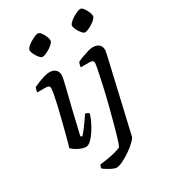

<svg xmlns="http://www.w3.org/2000/svg" viewBox="-223 -846 1024 1155"><g transform="rotate(-30 289.0 -268.5)"><path d="M142 0Q126 0 105.5 -8.5Q85 -17 69 -28Q53 -39 50 -46Q53 -53 60 -79Q67 -105 76.5 -142Q86 -179 96.5 -220Q107 -261 116 -300Q125 -339 130.5 -368.5Q136 -398 136 -411Q136 -423 128.5 -427Q121 -431 107 -431H51Q51 -441 54 -450.5Q57 -460 59 -464Q74 -471 95.5 -479.5Q117 -488 138 -494Q159 -500 172 -500Q200 -500 215 -486.5Q230 -473 230 -449Q230 -441 227 -424.5Q224 -408 217 -381Q210 -354 200 -312.5Q190 -271 175.5 -212Q161 -153 143 -73L153 -66Q163 -76 178 -95.5Q193 -115 209 -137.5Q225 -160 235 -176Q244 -176 251 -172Q258 -168 261 -163Q255 -142 242 -114.5Q229 -87 211.5 -60.5Q194 -34 176 -17Q158 0 142 0ZM186 -600Q177 -600 165.5 -613.5Q154 -627 145.5 -644Q137 -661 137 -673Q137 -682 148 -693Q159 -704 175 -714Q191 -724 206.5 -730.5Q222 -737 230 -737Q240 -737 250.5 -723.5Q261 -710 268.5 -692.5Q276 -675 276 -663Q276 -654 265.5 -643Q255 -632 239.5 -622Q224 -612 209.5 -606Q195 -600 186 -600ZM238 200Q232 200 220 195.5Q208 191 195.5 184Q183 177 172 170Q161 163 156 158Q156 150 158.5 143Q161 136 163 134Q187 131 214 127Q241 123 266 116.5Q291 110 310 102Q315 95 322.5 73.5Q330 52 339 20Q348 -12 358 -49.5Q368 -87 378.5 -127Q389 -167 398 -205Q405 -234 412.5 -267.5Q420 -301 426.5 -332Q433 -363 437 -384.5Q441 -406 441 -411Q441 -423 433 -427Q425 -431 411 -431H353Q353 -441 356 -450Q359 -459 361 -464Q377 -472 398.5 -480Q420 -488 440.5 -494Q461 -500 474 -500Q502 -500 517 -486.5Q532 -473 532 -449Q532 -447 530.5 -438Q529 -429 526 -415Q523 -401 519 -384L410 87Q406 97 386 116Q366 135 338.5 154Q311 173 283.5 186.5Q256 200 238 200ZM481 -600Q472 -600 460.5 -613.5Q449 -627 440.5 -644Q432 -661 432 -673Q432 -682 443 -693Q454 -704 470 -714Q486 -724 501.5 -730.5Q517 -737 525 -737Q535 -737 545.5 -723.5Q556 -710 563.5 -692.5Q571 -675 571 -663Q571 -654 560.5 -643Q550 -632 534.5 -622Q519 -612 504.5 -606Q490 -600 481 -600Z"/></g></svg>

Font: Texturina 12pt Medium
Style: Italic
Weight: 500
Italic angle: -11°
Designer: Guillermo Torres Carreño
Foundry: Omnibus-Type
Version: Version 1.002